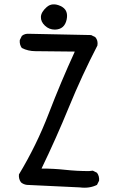

<svg xmlns="http://www.w3.org/2000/svg" viewBox="-20 -855 540 896"><path d="M352.5 19.5 105.5 7.8Q89.8 5.9 78.1 -3.9Q66.4 -19.5 68.4 -41Q150.4 -176.8 207 -324.2Q263.7 -471.7 329.1 -614.3Q179.7 -616.2 145.5 -616.2Q111.3 -616.2 82 -630.9Q70.3 -646.5 72.3 -668L82 -687.5Q95.7 -699.2 117.2 -697.3L405.3 -691.4L424.8 -681.6Q438.5 -666 434.6 -642.6Q362.3 -502.9 302.2 -356.4Q242.2 -210 173.8 -68.4Q230.5 -68.4 284.7 -62.5Q338.9 -56.6 395.5 -56.6L413.1 -58.6L432.6 -48.8Q444.3 -33.2 442.4 -11.7L432.6 7.8Q397.5 25.4 352.5 19.5ZM236.3 -716.8Q209 -716.8 189.5 -735.4Q169.9 -753.9 170.9 -776.4Q171.9 -798.8 197.8 -821.8Q223.6 -844.7 262.2 -827.1Q300.8 -809.6 291 -763.7Q281.2 -717.8 236.3 -716.8Z"/></svg>

Font: NaikaiFont
Style: Regular
Weight: 400
Version: Version 1.67